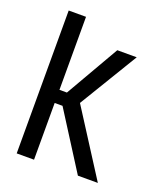

<svg xmlns="http://www.w3.org/2000/svg" viewBox="-108 -615 578 687"><g transform="rotate(20 181.5 -272.0)"><path d="M36 0V-544H102V0ZM74 -216V-266H135V-216ZM269 0 116 -241 248 -470H322L187 -247L345 0Z"/></g></svg>

Font: Smooch Sans Thin Medium
Style: Regular
Weight: 500
Version: Version 1.010